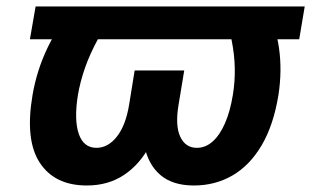

<svg xmlns="http://www.w3.org/2000/svg" viewBox="-20 -566 966 596"><path d="M925.9 -545.9 908.8 -444.2H72.9L90.5 -545.9ZM209.9 -545.9H347.3Q309.9 -492.2 284.4 -445.3Q258.9 -398.3 243.9 -355.5Q228.9 -312.7 221.8 -270.7Q209.6 -194.1 224.5 -150.6Q239.4 -107.1 279.4 -107.1Q315.2 -107.1 342.8 -141.9Q370.3 -176.7 380.9 -241.5L398 -347.3H506L490.1 -255.1Q477.1 -174.8 445.6 -115.2Q414.1 -55.6 364.9 -22.9Q315.7 9.8 249.6 9.8Q149.5 9.8 103.3 -61.2Q57.1 -132.1 81.1 -271.5Q94.1 -347.3 127.1 -416.7Q160.2 -486.1 209.9 -545.9ZM668.9 -545.9H805.8Q836.2 -485.9 846.1 -416.5Q856 -347.1 844.4 -271.5Q829.2 -177.7 792.3 -115.1Q755.4 -52.5 701.6 -21.3Q647.8 9.8 581.8 9.8Q515.7 9.8 477.5 -23.1Q439.3 -56 427.7 -115.6Q416 -175.2 429 -255.1L444.5 -347.3H551.9L534.4 -241.5Q523.3 -176.3 539.5 -141.7Q555.6 -107.1 591 -107.1Q618 -107.1 640.1 -126.8Q662.2 -146.4 678.3 -183.1Q694.4 -219.8 702.8 -271.1Q709.6 -312.2 708.8 -354.7Q708 -397.2 698.4 -444.5Q688.8 -491.8 668.9 -545.9Z"/></svg>

Font: Adwaita Sans
Style: Italic
Weight: 400
Italic angle: -9.39999°
Designer: Rasmus Andersson
Foundry: rsms
Version: Version 4.001;git-9221beed3